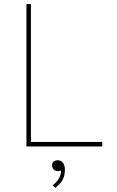

<svg xmlns="http://www.w3.org/2000/svg" viewBox="-20 -720 573 944"><path d="M110 -700H132V-22H483V0H110ZM280 123Q280 120 278.5 119.5Q277 119 274 120Q260 123 250 118Q244 115 240 108Q236 101 236 92Q236 82 243.5 75Q251 68 264 68Q280 68 289.5 80.5Q299 93 299 114Q299 142 289 162Q279 182 252 204L239 191Q262 173 271 155Q280 137 280 123Z"/></svg>

Font: Easer Grotesk Variable
Style: Regular
Weight: 400
Designer: Boardeaser, Bonnie Shaver-Troup, Thomas Jockin
Foundry: Lexend
Version: Version 1.001;Glyphs 3.1.2 (3151)